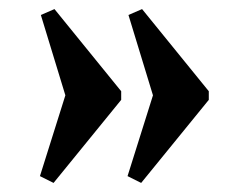

<svg xmlns="http://www.w3.org/2000/svg" viewBox="-20 -456 529 423"><path d="M291 -53 261 -68 317 -246 263 -423 293 -436 440 -255V-236ZM98 -53 68 -68 124 -246 70 -423 100 -436 247 -255V-236Z"/></svg>

Font: Libre Caslon Text
Style: Bold
Weight: 700
Designer: Pablo Impallari, Rodrigo Fuenzalida
Foundry: Pablo Impallari, Rodrigo Fuenzalida
Version: Version 1.002